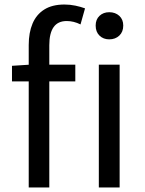

<svg xmlns="http://www.w3.org/2000/svg" viewBox="-20 -829 640 849"><path d="M107 0V-630Q107 -685 124 -725Q141 -765 176 -787Q211 -809 265 -809Q290 -809 313.5 -804Q337 -799 356 -792L336 -721Q306 -736 275 -736Q236 -736 217 -709Q198 -682 198 -629V0ZM33 -469V-538L111 -543H313V-469ZM417 0V-543H509V0ZM463 -655Q437 -655 420 -671.5Q403 -688 403 -716Q403 -743 420 -759Q437 -775 463 -775Q490 -775 507.5 -759Q525 -743 525 -716Q525 -688 507.5 -671.5Q490 -655 463 -655Z"/></svg>

Font: Farlight84_Sys_V01
Style: Regular
Weight: 400
Designer: Ryoko NISHIZUKA  (kana, bopomofo & ideographs); Paul D. Hunt (Latin, Greek & Cyrillic); Sandoll Communications , Soo-you
Foundry: Adobe
Version: Version 2.004;October 29, 2024;FontCreator 14.0.0.2814 64-bi